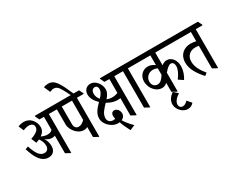

<svg xmlns="http://www.w3.org/2000/svg" viewBox="-134 -1516 2976 2407"><g transform="rotate(-30 1354.0 -312.5)"><path d="M210 -83C272 -83 312 -123 312 -191C312 -233 301 -272 277 -311C305 -288 336 -274 369 -274C384 -274 399 -276 412 -282V-28L474 6H483V-555H582V-564L553 -623H318V-613L347 -555H412V-366C395 -348 372 -339 342 -339C312 -339 280 -348 254 -362C295 -390 313 -424 313 -466C313 -510 295 -550 268 -580C241 -609 203 -627 162 -627C131 -627 104 -621 76 -610L108 -535C138 -548 166 -555 190 -555C233 -555 259 -534 259 -498C259 -453 215 -421 136 -395L167 -321C185 -327 202 -333 216 -340C240 -309 256 -268 256 -229C256 -188 235 -158 192 -158C125 -158 87 -226 52 -333L10 -318C48 -194 103 -83 210 -83Z M764 -159C785 -159 803 -164 818 -173V-28L880 6H889V-555H988V-564L959 -623H510V-613L539 -555H599V-336C599 -292 622 -246 655 -211C685 -179 726 -159 764 -159ZM670 -299V-555H818V-276C790 -247 761 -229 729 -229C693 -229 670 -256 670 -299Z M843 -615H883C796 -812 757 -889 662 -889C640 -889 616 -884 597 -876L637 -786C654 -795 673 -801 692 -801C734 -801 758 -776 788 -722C805 -691 817 -669 843 -615Z M1269 133 1341 101C1309 70 1261 17 1234 -30C1269 -46 1284 -74 1284 -101C1284 -148 1250 -186 1215 -186C1184 -186 1167 -162 1167 -132C1167 -118 1169 -104 1174 -88C1167 -85 1157 -83 1145 -83C1099 -83 1070 -112 1070 -154C1070 -218 1122 -269 1171 -320C1216 -293 1266 -275 1315 -275C1331 -275 1346 -276 1359 -279V-28L1421 6H1430V-555H1529V-564L1500 -623H1260V-613L1288 -555H1359V-354C1335 -344 1307 -338 1276 -338C1250 -338 1225 -343 1201 -353C1232 -388 1256 -424 1256 -466C1256 -505 1241 -544 1216 -575C1191 -604 1159 -624 1122 -624C1063 -624 1024 -581 1024 -522C1024 -469 1055 -416 1103 -371C1053 -320 1000 -266 1000 -190C1000 -140 1030 -91 1072 -59C1103 -34 1140 -19 1178 -19C1186 -19 1193 -20 1200 -21C1215 27 1244 86 1269 133ZM1096 -490C1096 -534 1117 -559 1148 -559C1176 -559 1190 -536 1190 -509C1190 -469 1165 -435 1132 -401C1110 -426 1096 -457 1096 -490Z M1618 6H1627V-555H1726V-564L1697 -623H1457V-613L1486 -555H1556V-28Z M1877 -126C1910 -126 1935 -140 1952 -158V-28L2014 6H2023V-263C2057 -305 2092 -338 2123 -338C2149 -338 2167 -314 2167 -277C2167 -230 2139 -174 2098 -120L2164 -76C2198 -129 2218 -188 2218 -248C2218 -288 2207 -325 2188 -352C2167 -382 2134 -401 2099 -401C2072 -401 2046 -390 2023 -371V-555H2283V-564L2254 -623H1654V-613L1683 -555H1952V-414C1926 -434 1893 -451 1854 -451C1776 -451 1719 -390 1719 -310C1719 -258 1739 -210 1771 -176C1799 -146 1836 -126 1877 -126ZM1776 -274C1776 -332 1821 -383 1888 -383C1912 -383 1933 -377 1952 -367V-274C1919 -221 1889 -193 1851 -193C1803 -193 1776 -231 1776 -274Z M2026 264C2062 264 2091 249 2112 222L2060 162C2038 187 2013 202 1988 202C1959 202 1938 182 1938 152C1938 109 1969 72 2026 35L1967 -18C1912 20 1884 64 1884 118C1884 158 1905 198 1936 226C1961 249 1994 264 2026 264Z M2419 13 2455 -15C2399 -83 2357 -153 2357 -231C2357 -310 2412 -360 2487 -360C2505 -360 2524 -358 2539 -355V-28L2601 6H2609V-555H2708V-564L2679 -623H2211V-613L2240 -555H2539V-421C2517 -426 2489 -431 2462 -431C2363 -431 2285 -369 2285 -256C2285 -159 2344 -70 2419 13Z"/></g></svg>

Font: Noto Serif Devanagari ExtraCondensed
Style: Regular
Weight: 400
Width: 2
Designer: Universal Thirst, Indian Type Foundry and the Monotype Design Team
Foundry: Monotype Imaging Inc.
Version: Version 2.004